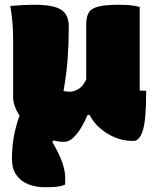

<svg xmlns="http://www.w3.org/2000/svg" viewBox="-20 -580 640 804"><path d="M125 -560Q202 -560 235 -540Q268 -520 268 -468V-464Q268 -400 263.5 -337Q259 -274 246 -199Q258 -196 272 -196Q290 -196 309 -207.5Q328 -219 341 -247V-477Q341 -511 352.5 -528.5Q364 -546 394 -553Q424 -560 480 -560Q505 -560 525.5 -558Q546 -556 565 -551V-201Q571 -200 580 -200H592V-187Q592 -80 578.5 -35Q565 10 539 10H534Q495 10 460 -5Q425 -20 397.5 -44.5Q370 -69 355 -99H347Q335 -71 319.5 -45Q304 -19 286 -2.5Q268 14 248 14Q227 14 204 8L199 14Q231 70 242 104Q253 138 253 165V193Q236 200 216 202Q196 204 166 204Q131 204 99.5 192Q68 180 49 153.5Q30 127 30 86Q30 39 37.5 -5Q45 -49 62 -96Q49 -115 42 -135Q35 -155 35 -174V-410Q35 -492 23 -555Q48 -557 73 -558.5Q98 -560 125 -560Z"/></svg>

Font: Recursive Sn Csl St XBk
Style: Regular
Weight: 1000
Version: Version 1.079;hotconv 1.0.112;makeotfexe 2.5.65598; ttfautoh